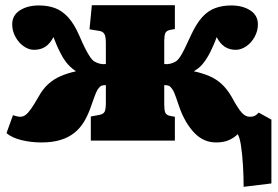

<svg xmlns="http://www.w3.org/2000/svg" viewBox="-20 -542 1071 740"><path d="M919 178Q919 139 916.5 96.5Q914 54 909 20.5Q904 -13 896 -25Q885 -13 864.5 -3Q844 7 813 7Q788 7 767 -2.5Q746 -12 728.5 -30.5Q711 -49 697 -73Q683 -97 673.5 -123Q664 -149 657.5 -169Q651 -189 644 -198Q637 -209 630.5 -211.5Q624 -214 613 -214V-139Q613 -118 617 -108Q621 -98 637 -95L654 -92V0H330V-93L362 -99Q378 -102 383 -111Q388 -120 388 -146V-214Q377 -214 371 -211.5Q365 -209 357 -198Q351 -189 344 -169Q337 -149 327.5 -123Q318 -97 304 -73Q289 -48 266.5 -30Q244 -12 213 -2.5Q182 7 140 7Q99 7 62.5 -2Q26 -11 5 -29L30 -98Q37 -96 44 -94Q51 -92 58 -92Q69 -92 78.5 -99Q88 -106 100 -123Q112 -140 129 -170Q145 -199 166 -218Q187 -237 213.5 -248.5Q240 -260 272 -267V-268Q260 -276 250.5 -285Q241 -294 234 -303.5Q227 -313 222 -321Q217 -330 210.5 -342.5Q204 -355 198 -369.5Q192 -384 186 -399Q173 -374 155 -362Q137 -350 111 -350Q91 -350 71.5 -363.5Q52 -377 39.5 -400Q27 -423 27 -448Q27 -483 56.5 -502Q86 -521 130 -521Q164 -521 191.5 -511Q219 -501 242.5 -475.5Q266 -450 286 -404Q299 -373 309.5 -353Q320 -333 327.5 -322Q335 -311 342 -306Q354 -299 364.5 -296.5Q375 -294 388 -295V-376Q388 -402 382 -411.5Q376 -421 362 -423L325 -429L334 -522H654V-430L637 -427Q621 -424 617 -414Q613 -404 613 -383V-295Q626 -294 636.5 -296.5Q647 -299 659 -306Q666 -311 673.5 -322Q681 -333 691 -353Q701 -373 715 -404Q736 -450 759 -475.5Q782 -501 810 -511Q838 -521 871 -521Q915 -521 944.5 -502Q974 -483 974 -448Q974 -423 961.5 -400Q949 -377 929 -363.5Q909 -350 889 -350Q864 -350 846 -362Q828 -374 815 -399Q810 -384 803.5 -369.5Q797 -355 791 -342.5Q785 -330 779 -321Q772 -308 759.5 -293.5Q747 -279 728 -268V-267Q761 -260 787.5 -248.5Q814 -237 834.5 -218Q855 -199 872 -170Q897 -124 911.5 -108Q926 -92 942 -92Q956 -92 963.5 -96.5Q971 -101 977 -108L1026 -81V165Z"/></svg>

Font: Literata Black
Style: Regular
Weight: 900
Designer: Latin by Veronika Burian and Jose Scaglione. Greek by Irene Vlachou. Cyrillic by Vera Evstafieva.
Foundry: TypeTogether
Version: Version 3.103;gftools[0.9.29]